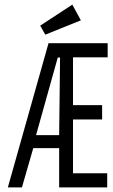

<svg xmlns="http://www.w3.org/2000/svg" viewBox="-20 -811 490 831"><path d="M14 0 190 -624H446V-563H296V-356H422V-294H296V-61H444V0H236V-170H124L75 0ZM136 -226H236L240 -562H230ZM176 -661 154 -700 293 -791 330 -723Z"/></svg>

Font: Inconsolata SemiCondensed
Style: Regular
Weight: 400
Width: 4
Monospace: yes
Designer: Raph Levien, Cyreal, Brenton Simpson
Foundry: Raph Levien, Cyreal, Google
Version: Version 3.001; ttfautohint (v1.8.2.53-6de2)